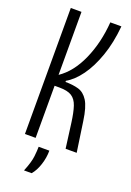

<svg xmlns="http://www.w3.org/2000/svg" viewBox="-158 -717 647 945"><g transform="rotate(20 166.0 -245.0)"><path d="M41 0V-660H97V-330Q161 -373 200.5 -462Q240 -551 248 -660H306Q298 -572 273.5 -502Q249 -432 214.5 -384.5Q180 -337 141 -315V-309Q180 -309 209.5 -300.5Q239 -292 259 -260.5Q279 -229 289 -158L312 0H254L237 -129Q230 -182 219.5 -213.5Q209 -245 187 -259Q165 -273 123 -273H97V0ZM98 170Q119 119 122.5 87Q126 55 126 36H182Q182 73 170 110Q158 147 138 170Z"/></g></svg>

Font: Bricolage Grotesque 48pt Condensed ExtraLight
Style: Regular
Weight: 200
Width: 3
Designer: Mathieu Triay
Foundry: Atelier Triay
Version: Version 1.000; ttfautohint (v1.8.4.7-5d5b);gftools[0.9.32]